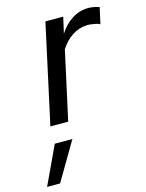

<svg xmlns="http://www.w3.org/2000/svg" viewBox="-195 -577 706 927"><g transform="rotate(-15 158.0 -113.5)"><path d="M0 0ZM14 0Q41 -125 68 -248Q95 -371 122 -496H211Q206 -476 202 -456Q198 -436 193 -416Q220 -458 257.5 -481.5Q295 -505 338 -505Q352 -505 367.5 -502Q383 -499 393 -495L375 -414Q367 -419 354 -421.5Q341 -424 327 -426Q322 -426 318 -426.5Q314 -427 309 -426Q271 -425 237 -403Q203 -381 178 -342L103 0ZM13 86H101L-12 278H-77Z"/></g></svg>

Font: Rosa Sans
Style: Italic
Weight: 400
Italic angle: -12°
Designer: Pentagram / MCKL
Foundry: Pentagram / MCKL
Version: Version 1.005;September 16, 2019;FontCreator 11.5.0.2425 64-